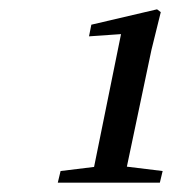

<svg xmlns="http://www.w3.org/2000/svg" viewBox="-20 -781 369 412"><path d="M323 -389H104L110 -414L200 -425H239L329 -414ZM245 -389H175L243 -724L257 -709L171 -703L176 -728L317 -761L325 -755L305 -674Z"/></svg>

Font: Lisu Bosa Medium
Style: Italic
Weight: 500
Italic angle: -19°
Designer: David Morse, Annie Olsen, Victor Gaultney, Frank Grießhammer (Latin)
Foundry: SIL International
Version: Version 2.000